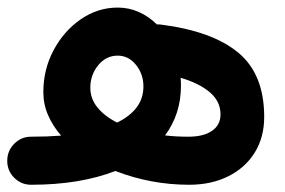

<svg xmlns="http://www.w3.org/2000/svg" viewBox="-84 -455 768 517"><path d="M-64.5 -22Q-64.5 -48.8 -45.7 -67.9Q-26.9 -86.9 0 -86.9Q43 -86.9 80.6 -89.8Q58.1 -115.7 45.4 -145Q32.7 -174.3 32.7 -207Q32.7 -268.1 60.3 -319.8Q87.9 -371.6 133.5 -403.1Q179.2 -434.6 232.9 -434.6Q263.2 -434.6 290 -422.6Q316.9 -410.6 338.4 -389.2Q344.2 -389.6 350.1 -388.7Q487.8 -371.1 557.6 -313.2Q627.4 -255.4 627.4 -140.1Q627.4 -85.4 602.1 -44.4Q576.7 -3.4 531 19.5Q485.4 42.5 425.3 42.5Q322.3 42.5 226.6 5.4Q130.9 42.5 0 42.5Q-26.9 42.5 -45.7 23.7Q-64.5 4.9 -64.5 -22ZM159.2 -218.8Q159.2 -189 178.7 -165.3Q198.2 -141.6 231.4 -125Q265.6 -141.6 283.9 -165.8Q302.2 -189.9 302.2 -222.2Q302.2 -255.4 282.2 -280.3Q262.2 -305.2 232.9 -305.2Q201.7 -305.2 180.4 -279.3Q159.2 -253.4 159.2 -218.8ZM403.3 -225.1Q403.3 -185.5 392.3 -151.9Q381.3 -118.2 360.4 -90.3Q391.1 -86.9 422.9 -86.9Q464.4 -86.9 487.1 -102.8Q509.8 -118.7 509.8 -147Q509.8 -182.1 481 -206.5Q452.1 -231 402.3 -245.6Q403.3 -235.4 403.3 -225.1Z"/></svg>

Font: Mikhak-DS2-FD Bold
Style: Regular
Weight: 700
Designer: Amin Abedi
Version: Version 3.4